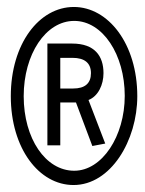

<svg xmlns="http://www.w3.org/2000/svg" viewBox="-20 -550 415 551"><path d="M191 -19C298 -19 374 -147 374 -274C374 -425 290 -530 192 -530C92 -530 11 -424 11 -274C11 -124 92 -19 191 -19ZM193 -60C111 -60 48 -152 48 -274C48 -394 111 -490 193 -490C275 -490 338 -393 338 -275C338 -159 273 -60 193 -60ZM245 -131 282 -138 234 -263C262 -274 277 -307 277 -340C277 -389 252 -425 187 -425H116V-133H153V-256H198ZM153 -296V-384H188C223 -384 241 -369 241 -340C241 -311 224 -296 190 -296Z"/></svg>

Font: Inconsolata Condensed
Style: Regular
Weight: 400
Width: 3
Monospace: yes
Designer: Raph Levien, Cyreal, Brenton Simpson
Foundry: Raph Levien, Cyreal, Google
Version: Version 3.100